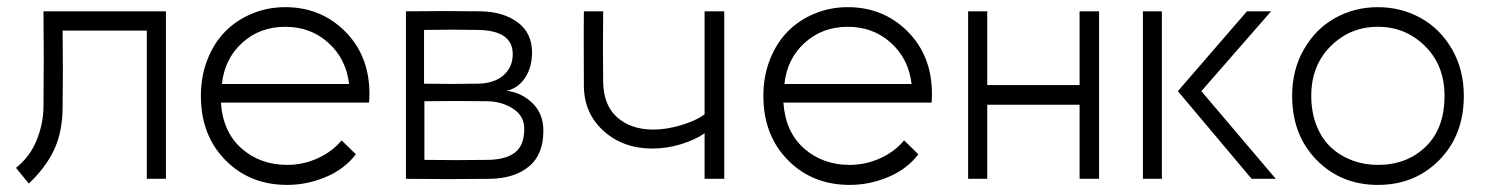

<svg xmlns="http://www.w3.org/2000/svg" viewBox="-20 -502 4168 539"><path d="M155.8 -416Q157.2 -308.1 155.8 -200.2Q155.3 -131.8 132.1 -82Q108.9 -32.2 61 13.2L24.9 -30.8Q64 -62 82.5 -107.4Q101.1 -152.8 102.1 -200.2Q103.5 -335.4 102.1 -470.2H445.8V0H392.1V-416Z M979 -68.8Q946.8 -26.9 894.3 -4.9Q841.8 17.1 786.1 17.1Q681.2 17.1 612.5 -52.7Q543.9 -122.6 543.9 -232.9Q543.9 -288.1 562.5 -335.2Q581.1 -382.3 613 -414.3Q645 -446.3 688.5 -464.1Q731.9 -481.9 780.8 -481.9Q879.9 -481.9 947.8 -414.8Q1015.6 -347.7 1017.1 -243.2Q1017.1 -222.7 1016.1 -213.9H600.1Q606 -130.9 658.4 -85Q710.9 -39.1 786.1 -39.1Q830.6 -39.1 871.3 -57.4Q912.1 -75.7 939 -107.9ZM603 -266.1H960Q951.7 -336.9 901.9 -381.8Q852.1 -426.8 780.8 -426.8Q709.5 -426.8 659.9 -381.8Q610.4 -336.9 603 -266.1Z M1170.4 -267.1Q1246.6 -265.6 1322.8 -267.1Q1367.2 -268.1 1393.3 -290.5Q1419.4 -313 1419.4 -350.1Q1419.4 -416.5 1321.8 -418Q1246.1 -419.4 1170.4 -418ZM1119.6 0V-470.2Q1223.6 -471.7 1329.6 -470.2Q1393.1 -469.2 1433.3 -439.2Q1473.6 -409.2 1473.6 -355Q1473.6 -313 1454.1 -283.7Q1434.6 -254.4 1402.3 -247.1Q1444.3 -242.2 1474.9 -212.4Q1505.4 -182.6 1505.4 -134.8Q1505.4 -67.4 1464.4 -34.2Q1423.3 -1 1355.5 0Q1236.8 1.5 1119.6 0ZM1171.4 -53.2Q1260.3 -51.8 1350.6 -53.2Q1401.4 -54.2 1426.5 -74.5Q1451.7 -94.7 1451.7 -140.1Q1451.7 -176.3 1420.9 -196.5Q1390.1 -216.8 1348.6 -217.8Q1259.3 -219.2 1171.4 -217.8Z M2013.2 -470.2V0H1958V-127.9Q1931.6 -109.4 1891.8 -97.2Q1852.1 -85 1811 -85Q1729.5 -85 1674.6 -134.3Q1619.6 -183.6 1619.1 -261.2Q1619.1 -276.4 1618.9 -323Q1618.7 -369.6 1618.7 -408.4Q1618.7 -447.3 1619.1 -470.2H1673.3Q1671.9 -370.1 1673.3 -270Q1674.8 -206.1 1712.6 -172.6Q1750.5 -139.2 1811 -138.2Q1848.6 -137.7 1891.4 -150.4Q1934.1 -163.1 1958 -181.2V-470.2Z M2558.1 -68.8Q2525.9 -26.9 2473.4 -4.9Q2420.9 17.1 2365.2 17.1Q2260.3 17.1 2191.7 -52.7Q2123 -122.6 2123 -232.9Q2123 -288.1 2141.6 -335.2Q2160.2 -382.3 2192.1 -414.3Q2224.1 -446.3 2267.6 -464.1Q2311 -481.9 2359.9 -481.9Q2459 -481.9 2526.9 -414.8Q2594.7 -347.7 2596.2 -243.2Q2596.2 -222.7 2595.2 -213.9H2179.2Q2185.1 -130.9 2237.5 -85Q2290 -39.1 2365.2 -39.1Q2409.7 -39.1 2450.4 -57.4Q2491.2 -75.7 2518.1 -107.9ZM2182.1 -266.1H2539.1Q2530.8 -336.9 2481 -381.8Q2431.2 -426.8 2359.9 -426.8Q2288.6 -426.8 2239 -381.8Q2189.5 -336.9 2182.1 -266.1Z M3065.4 -470.2V0H3010.7V-208H2751.5V0H2697.8V-470.2H2751.5V-263.2H3010.7V-470.2Z M3188.5 -470.2H3241.7V0H3188.5ZM3286.6 -246.1 3480.5 -470.2H3548.3L3352.5 -246.1L3561.5 0H3493.7Z M3661.1 -232.9Q3661.1 -186.5 3676 -149.2Q3690.9 -111.8 3716.6 -88.1Q3742.2 -64.5 3775.9 -51.8Q3809.6 -39.1 3848.1 -39.1Q3929.2 -39.1 3982.2 -90.1Q4035.2 -141.1 4035.2 -232.9Q4035.2 -318.4 3980.5 -372.6Q3925.8 -426.8 3848.1 -426.8Q3770.5 -426.8 3715.8 -372.6Q3661.1 -318.4 3661.1 -232.9ZM3607.4 -232.9Q3607.4 -306.2 3640.6 -363.8Q3673.8 -421.4 3728.5 -451.7Q3783.2 -481.9 3848.1 -481.9Q3913.1 -481.9 3968 -451.7Q4022.9 -421.4 4056.2 -363.8Q4089.4 -306.2 4089.4 -232.9Q4089.4 -123 4020.8 -53Q3952.1 17.1 3848.1 17.1Q3744.6 17.1 3676 -53Q3607.4 -123 3607.4 -232.9Z"/></svg>

Font: Kreadon Light
Style: Regular
Weight: 300
Designer: kohakuno
Foundry: StudioGnu
Version: Version 1.000;Glyphs 3.1.2 (3151)